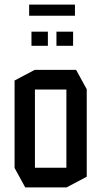

<svg xmlns="http://www.w3.org/2000/svg" viewBox="-20 -810 438 830"><path d="M89 0 43 -84V-462L130 -508H309L355 -424V-46L268 0ZM131 -423V-85H267V-423ZM106 -742V-790H304V-742ZM224 -612V-673H296V-612ZM116 -612V-673H187V-612Z"/></svg>

Font: Foldit Thin
Style: Regular
Weight: 400
Version: Version 1.003